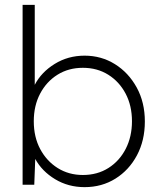

<svg xmlns="http://www.w3.org/2000/svg" viewBox="-20 -760 648 790"><path d="M328 10Q261 10 207 -22.5Q153 -55 125 -106L121 0H73V-740H123V-411Q150 -463 205 -497Q260 -531 328 -531Q397 -531 453 -496Q509 -461 542.5 -400Q576 -339 576 -260Q576 -182 543.5 -121Q511 -60 455 -25Q399 10 328 10ZM321 -40Q381 -40 426.5 -69Q472 -98 497.5 -148Q523 -198 523 -261Q523 -325 497 -374.5Q471 -424 425.5 -452.5Q380 -481 321 -481Q262 -481 216.5 -452.5Q171 -424 145 -374.5Q119 -325 119 -261Q119 -196 145.5 -146.5Q172 -97 217.5 -68.5Q263 -40 321 -40Z"/></svg>

Font: Lexend ExtraLight
Style: Regular
Weight: 200
Designer: Bonnie Shaver-Troup, Thomas Jockin
Foundry: Lexend
Version: Version 1.007; ttfautohint (v1.8.3)